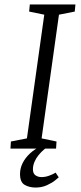

<svg xmlns="http://www.w3.org/2000/svg" viewBox="-20 -668 365 863"><path d="M27 0 29 -32 101 -46 179 -602 111 -616 114 -648H319L316 -616L245 -602L167 -46L234 -32L232 0ZM140 175Q112 175 91 163Q70 151 70 114Q70 89 81.5 65.5Q93 42 115 21.5Q137 1 168 -13H202Q191 -7 178 4Q165 15 153.5 29Q142 43 135 59.5Q128 76 128 93Q128 112 139.5 120Q151 128 167 128Q183 128 200 122Q217 116 230 108L244 129Q242 131 228 142.5Q214 154 191 164.5Q168 175 140 175Z"/></svg>

Font: Faustina Light Light
Style: Italic
Weight: 300
Italic angle: -8°
Version: Version 1.200